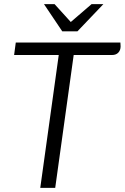

<svg xmlns="http://www.w3.org/2000/svg" viewBox="-20 -905 601 925"><path d="M561 -682Q561 -663 550 -651.5Q539 -640 520 -640H335L246 0H174L263 -640H48L56 -700H560Q561 -694 561 -682ZM192 -885H243L321 -799L421 -885H478L353 -754H280Z"/></svg>

Font: Krub
Style: Italic
Weight: 400
Italic angle: -8°
Designer: Ekaluck Peanpanawate
Foundry: Cadson Demak Co.,Ltd.
Version: Version 1.000; ttfautohint (v1.6)